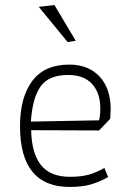

<svg xmlns="http://www.w3.org/2000/svg" viewBox="-20 -729 506 758"><path d="M133 -702 195 -709 279 -568 247 -563ZM59 -231Q59 -345 107.5 -409.5Q156 -474 253 -474Q329 -474 373 -427Q417 -380 417 -296Q417 -286 415 -260L371 -214L103 -215Q105 -123 142 -77Q179 -31 256 -31Q300 -31 330.5 -39.5Q361 -48 392 -66L407 -30Q373 -11 339 -1Q305 9 255 9Q59 9 59 -231ZM371 -254Q376 -272 376 -301Q376 -362 343.5 -397.5Q311 -433 249 -433Q172 -433 140 -387.5Q108 -342 102 -249Z"/></svg>

Font: Athiti Light
Style: Regular
Weight: 300
Designer: CadsonDemak Team
Foundry: CadsonDemak
Version: Version 1.033